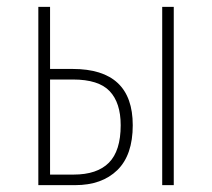

<svg xmlns="http://www.w3.org/2000/svg" viewBox="-20 -540 618 560"><path d="M191.9 -338.9Q367.2 -338.9 367.2 -174.8Q367.2 -87.9 322.3 -43.9Q277.3 0 199.2 0H91.8V-520H126V-338.9ZM453.1 -520H486.8V0H453.1ZM194.8 -30.8Q263.2 -30.8 297.6 -65.4Q332 -100.1 332 -174.8Q332 -240.2 299.8 -274.2Q267.6 -308.1 192.9 -308.1H126V-30.8Z"/></svg>

Font: Fira Sans Compressed UltraLight
Style: Regular
Weight: 200
Width: 1
Designer: Carrois Corporate & Edenspiekermann AG
Foundry: Carrois Corporate GbR & Edenspiekermann AG
Version: Version 4.203;PS 004.203;hotconv 1.0.88;makeotf.lib2.5.64775